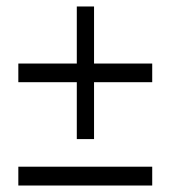

<svg xmlns="http://www.w3.org/2000/svg" viewBox="-20 -610 531 598"><path d="M37.1 -32.2V-90.8H454.1V-32.2ZM37.1 -354V-412.1H219.2V-589.8H272.9V-412.1H454.1V-354H272.9V-176.8H219.2V-354Z"/></svg>

Font: Montserrat Light
Style: Regular
Weight: 300
Designer: Julieta Ulanovsky
Foundry: Julieta Ulanovsky
Version: Version 1.000;PS 002.000;hotconv 1.0.70;makeotf.lib2.5.58329